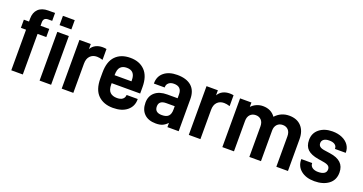

<svg xmlns="http://www.w3.org/2000/svg" viewBox="-37 -1304 3640 1925"><g transform="rotate(20 1783.0 -342.0)"><path d="M214 -556V-520H307V-433H214V0H91V-433H36V-520H91V-551Q91 -617 128.5 -653.5Q166 -690 235 -690H307V-606H266Q239 -606 226.5 -593.5Q214 -581 214 -556ZM393 -520H516V0H393ZM391 -690H517V-591H391Z M629 -520H750V-466Q769 -499 801 -515Q833 -531 873 -531Q896 -531 915 -527V-411Q880 -422 853 -422Q808 -422 780.5 -393.5Q753 -365 753 -312V0H629Z M1081 -223V-209Q1081 -151 1107 -126Q1133 -101 1181 -101Q1218 -101 1239 -116.5Q1260 -132 1262 -160L1263 -163H1381V-158Q1381 -84 1326 -39Q1271 6 1176 6Q1076 6 1017 -51.5Q958 -109 958 -229V-292Q958 -409 1015 -467.5Q1072 -526 1172 -526Q1270 -526 1327.5 -467Q1385 -408 1385 -292V-223ZM1081 -311V-308H1261V-321Q1261 -420 1172 -420Q1128 -420 1104.5 -395Q1081 -370 1081 -311Z M1877 -342V0H1757V-45Q1731 -18 1703.5 -6Q1676 6 1634 6Q1554 6 1510 -37Q1466 -80 1466 -156Q1466 -226 1513 -266.5Q1560 -307 1644 -307H1754V-348Q1754 -431 1671 -431Q1636 -431 1615.5 -413.5Q1595 -396 1595 -367V-364H1480V-368Q1480 -441 1532 -483.5Q1584 -526 1672 -526Q1771 -526 1824 -479.5Q1877 -433 1877 -342ZM1754 -185V-222H1664Q1586 -222 1586 -159Q1586 -94 1662 -94Q1711 -94 1732.5 -116.5Q1754 -139 1754 -185Z M1985 -520H2106V-466Q2125 -499 2157 -515Q2189 -531 2229 -531Q2252 -531 2271 -527V-411Q2236 -422 2209 -422Q2164 -422 2136.5 -393.5Q2109 -365 2109 -312V0H1985Z M2343 -520H2464V-473Q2487 -498 2519.5 -512Q2552 -526 2587 -526Q2674 -526 2720 -461Q2780 -526 2867 -526Q2950 -526 2996.5 -476Q3043 -426 3043 -339V0H2919V-324Q2919 -369 2896.5 -392.5Q2874 -416 2838 -416Q2800 -416 2777.5 -391.5Q2755 -367 2755 -327V0H2631V-324Q2631 -369 2608.5 -392.5Q2586 -416 2550 -416Q2513 -416 2490 -392Q2467 -368 2467 -324V0H2343Z M3128 -154V-158H3244V-156Q3244 -127 3267.5 -110.5Q3291 -94 3329 -94Q3370 -94 3393 -108.5Q3416 -123 3416 -152Q3416 -176 3399 -189Q3382 -202 3342 -208L3287 -217Q3209 -230 3172 -265Q3135 -300 3135 -365Q3135 -439 3189.5 -482.5Q3244 -526 3329 -526Q3387 -526 3431.5 -506.5Q3476 -487 3500.5 -452.5Q3525 -418 3525 -375V-369H3410V-372Q3410 -399 3388.5 -414Q3367 -429 3329 -429Q3291 -429 3271 -414Q3251 -399 3251 -374Q3251 -351 3266.5 -338Q3282 -325 3317 -320L3378 -311Q3456 -300 3495 -263Q3534 -226 3534 -161Q3534 -81 3476 -37.5Q3418 6 3325 6Q3236 6 3182 -37.5Q3128 -81 3128 -154Z"/></g></svg>

Font: D-DIN
Style: DIN-Bold
Weight: 700
Designer: Charles Nix
Foundry: Datto Inc.
Version: Version 1.00